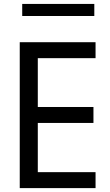

<svg xmlns="http://www.w3.org/2000/svg" viewBox="-20 -967 566 987"><path d="M471.2 0H81.5V-750H471.2V-668H174.3V-417H460.4V-335H174.3V-82H471.2ZM464.8 -884.8H94.2V-946.8H464.8Z"/></svg>

Font: Spartan MB Med
Style: Regular
Weight: 500
Designer: Matt Bailey, Mirko Velimirovic
Foundry: Matt Bailey
Version: Version 1.005